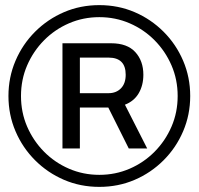

<svg xmlns="http://www.w3.org/2000/svg" viewBox="-20 -718 777 750"><path d="M368 12Q294 12 230 -15.5Q166 -43 117 -92Q68 -141 40.5 -205.5Q13 -270 13 -343Q13 -416 40.5 -480.5Q68 -545 117 -594Q166 -643 230 -670.5Q294 -698 368 -698Q442 -698 506 -670.5Q570 -643 619 -594Q668 -545 695.5 -480.5Q723 -416 723 -343Q723 -270 695.5 -205.5Q668 -141 619 -92Q570 -43 506 -15.5Q442 12 368 12ZM368 -35Q431 -35 486.5 -59Q542 -83 584 -125.5Q626 -168 650 -223.5Q674 -279 674 -343Q674 -407 650 -462.5Q626 -518 584 -560.5Q542 -603 486.5 -627Q431 -651 368 -651Q305 -651 249.5 -627Q194 -603 152 -560.5Q110 -518 86 -462.5Q62 -407 62 -343Q62 -279 86 -223.5Q110 -168 152 -125.5Q194 -83 249.5 -59Q305 -35 368 -35ZM224 -138V-549H414Q477 -549 508.5 -514.5Q540 -480 540 -426Q540 -385 522 -354Q504 -323 468 -309L555 -138H483L403 -298H292V-138ZM292 -354H404Q434 -354 452.5 -373Q471 -392 471 -426Q471 -493 404 -493H292Z"/></svg>

Font: Archivo VF Beta
Style: Regular
Weight: 400
Designer: Hector Gatti
Foundry: Omnibus-Type
Version: Version 1.002